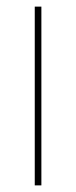

<svg xmlns="http://www.w3.org/2000/svg" viewBox="-20 -560 230 580"><path d="M85 0V-540H105V0Z"/></svg>

Font: Poppins Variable
Style: Regular
Weight: 100
Designer: Jonny Pinhorn
Foundry: Indian Type Foundry
Version: Version 6.000